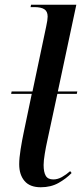

<svg xmlns="http://www.w3.org/2000/svg" viewBox="-20 -780 346 810"><path d="M152 10Q106 10 83.5 -16.5Q61 -43 61 -87Q61 -113 67 -150.5Q73 -188 80 -221L114 -384H27L29 -394H117L175 -669Q181 -696 181 -710Q181 -732 167 -741Q153 -750 125 -750H109L111 -760H302L224 -394H306L304 -384H222L179 -184Q174 -162 169 -132Q164 -102 164 -84Q164 -54 173 -38.5Q182 -23 205 -23Q223 -23 241 -33Q259 -43 276 -58L282 -50Q260 -27 227.5 -8.5Q195 10 152 10Z"/></svg>

Font: Noto Serif Display SemiCondensed Medium
Style: Italic
Weight: 500
Width: 4
Italic angle: -12°
Designer: Monotype Design Team
Foundry: Monotype Imaging Inc.
Version: Version 2.009